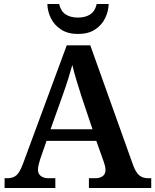

<svg xmlns="http://www.w3.org/2000/svg" viewBox="-20 -941 777 961"><path d="M3 0V-49H17Q45 -49 62 -63.5Q79 -78 96 -124L314 -714H432L646 -115Q660 -77 677.5 -63Q695 -49 721 -49H737V0H425V-49H459Q479 -49 493.5 -59Q508 -69 508 -91Q508 -102 505 -112.5Q502 -123 499 -132L462 -236H213L181 -144Q177 -132 173.5 -117Q170 -102 170 -92Q170 -71 184.5 -60Q199 -49 222 -49H257V0ZM233 -294H443L387 -461Q375 -499 362.5 -540Q350 -581 342 -616Q333 -583 321 -545Q309 -507 295 -468ZM370 -771Q320 -771 286 -793Q252 -815 235 -849.5Q218 -884 217 -921H276Q284 -885 308.5 -869Q333 -853 370 -853Q407 -853 431.5 -869Q456 -885 464 -921H524Q523 -884 506 -849.5Q489 -815 455.5 -793Q422 -771 370 -771Z"/></svg>

Font: Noto Naskh Arabic SemiBold
Style: Regular
Weight: 600
Designer: Monotype Design Team, David Williams, Mohamad Dakak and Nizar Qandah
Foundry: Monotype Imaging Inc.
Version: Version 2.016